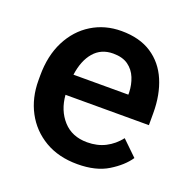

<svg xmlns="http://www.w3.org/2000/svg" viewBox="-103 -639 742 750"><g transform="rotate(20 268.0 -264.0)"><path d="M293.5 9.8Q215.3 9.8 158.2 -23.9Q101.1 -57.6 70.3 -115.5Q39.6 -173.3 39.6 -246.1V-265.6Q39.6 -348.6 70.8 -409.9Q102.1 -471.2 156.5 -504.6Q210.9 -538.1 279.3 -538.1Q355 -538.1 405 -505.1Q455.1 -472.2 480 -413.8Q504.9 -355.5 504.9 -279.3V-229H158.2Q163.1 -166 200.2 -124.8Q237.3 -83.5 300.3 -83.5Q342.8 -83.5 376 -100.6Q409.2 -117.7 433.6 -148.9L495.6 -88.9Q470.2 -51.3 420.4 -20.8Q370.6 9.8 293.5 9.8ZM278.8 -444.3Q229 -444.3 199 -409.4Q168.9 -374.5 160.6 -313.5H388.7V-322.8Q387.7 -354.5 376.5 -382.3Q365.2 -410.2 341.6 -427.2Q317.9 -444.3 278.8 -444.3Z"/></g></svg>

Font: Vazirmatn RD Medium
Style: Regular
Weight: 500
Designer: Saber Rastikerdar
Foundry: Saber Rastikerdar
Version: Version 33.003